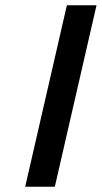

<svg xmlns="http://www.w3.org/2000/svg" viewBox="-20 -712 388 732"><path d="M235 -692H348L189 0H76Z"/></svg>

Font: Panefresco 750wt
Style: Italic
Weight: 750
Foundry: Campivisivi & Chank Co
Version: Version 1.000